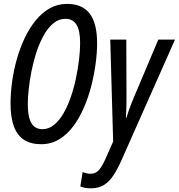

<svg xmlns="http://www.w3.org/2000/svg" viewBox="-20 -745 936 1005"><path d="M195.3 9.8Q141.1 9.8 105.7 -13.2Q70.3 -36.1 52.7 -83.5Q35.2 -130.9 35.2 -203.1Q35.2 -256.8 43.2 -315.9Q51.3 -375 67.6 -433.6Q84 -492.2 108.6 -544.4Q133.3 -596.7 166 -637.2Q198.7 -677.7 240 -701.2Q281.2 -724.6 330.6 -724.6Q411.1 -724.6 449.7 -673.6Q488.3 -622.6 488.3 -518.6Q488.3 -471.7 481 -414.8Q473.6 -357.9 458.7 -298.6Q443.8 -239.3 420.4 -184.3Q397 -129.4 364.5 -85.4Q332 -41.5 290 -15.9Q248 9.8 195.3 9.8ZM201.7 -68.8Q234.9 -68.8 262.5 -91.1Q290 -113.3 312 -151.1Q334 -189 350.3 -236.3Q366.7 -283.7 377.4 -334.5Q388.2 -385.3 393.8 -433.1Q399.4 -481 399.4 -520Q399.4 -585 380.4 -615.7Q361.3 -646.5 322.8 -646.5Q287.6 -646.5 259.3 -623Q231 -599.6 209 -560.3Q187 -521 171.1 -472.9Q155.3 -424.8 145.3 -374.8Q135.3 -324.7 130.4 -279.5Q125.5 -234.4 125.5 -202.1Q125.5 -154.8 134 -125.2Q142.6 -95.7 159.7 -82.3Q176.8 -68.8 201.7 -68.8ZM455.6 240.7Q438 240.7 424.6 238Q411.1 235.4 400.4 231L412.6 155.8Q422.9 159.7 432.9 162.1Q442.9 164.6 453.6 164.6Q481.9 164.6 499.3 143.3Q516.6 122.1 533.7 83L572.3 -4.4L557.1 -537.6H641.1L642.1 -243.2Q642.1 -225.1 641.8 -205.8Q641.6 -186.5 640.9 -167Q640.1 -147.5 638.7 -128.4H641.6Q647.5 -147.9 654.3 -167.2Q661.1 -186.5 668 -203.9Q674.8 -221.2 680.2 -233.9L808.6 -537.6H896L613.3 99.6Q593.8 142.6 572.8 174.3Q551.8 206.1 523.7 223.4Q495.6 240.7 455.6 240.7Z"/></svg>

Font: Open Sans Condensed Medium
Style: Italic
Weight: 500
Width: 3
Italic angle: -12°
Designer: Monotype Design Team
Foundry: Monotype Imaging Inc.
Version: Version 3.000